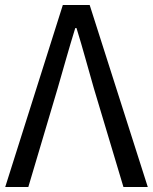

<svg xmlns="http://www.w3.org/2000/svg" viewBox="-20 -753 615 773"><path d="M1 0H94L212 -397C237 -483 256 -553 283 -640H288C315 -553 333 -483 358 -397L477 0H575L341 -733H233Z"/></svg>

Font: Noto Sans CJK SC
Style: Regular
Weight: 400
Designer: Ryoko NISHIZUKA 西塚涼子 (kana, bopomofo & ideographs); Paul D. Hunt (Latin, Greek & Cyrillic); Sandoll Communications 산돌커뮤니
Foundry: Adobe
Version: Version 2.004;hotconv 1.0.118;makeotfexe 2.5.65603